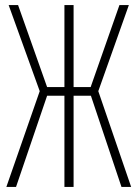

<svg xmlns="http://www.w3.org/2000/svg" viewBox="-20 -734 540 754"><path d="M5 0H43L165 -358H233V0H269V-358H337L457 0H495L366 -376L486 -714H449L336 -392H269V-714H233V-392H165L51 -714H14L136 -376Z"/></svg>

Font: Noto Sans Mono ExtraCondensed ExtraLight
Style: Regular
Weight: 200
Width: 2
Designer: Monotype Design Team
Foundry: Monotype Imaging Inc.
Version: Version 2.014